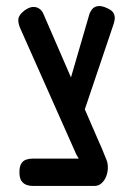

<svg xmlns="http://www.w3.org/2000/svg" viewBox="-20 -602 423 632"><path d="M291 10 231 -94 47 -508Q39 -526 40.5 -539.5Q42 -553 60 -567Q75 -578 87 -579Q99 -580 108.5 -574Q118 -568 123 -556L307 -132Q315 -115 320.5 -100.5Q326 -86 330 -77Q335 -66 335 -51Q335 -36 330 -22.5Q325 -9 315 0.5Q305 10 291 10ZM89 10Q76 10 66 6Q56 2 50 -7.5Q44 -17 44 -35Q44 -54 50 -63.5Q56 -73 66 -76.5Q76 -80 88 -80H296L294 10ZM249 -212 190 -266 275 -558Q280 -569 286.5 -575Q293 -581 304.5 -582Q316 -583 333 -575Q349 -568 354 -558.5Q359 -549 357.5 -538Q356 -527 351 -514Z"/></svg>

Font: Fredoka Condensed
Style: Regular
Weight: 400
Width: 3
Designer: Ben Nathan
Foundry: Milena B. Brandão, Ben Nathan
Version: Version 2.001